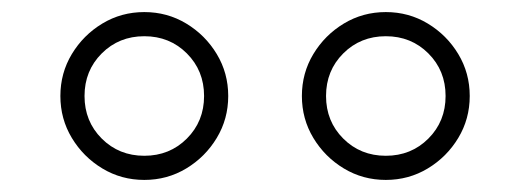

<svg xmlns="http://www.w3.org/2000/svg" viewBox="-20 -539 840 318"><path d="M80 -380Q80 -342 99 -310.5Q118 -279 149.5 -260Q181 -241 219 -241Q257 -241 288.5 -260Q320 -279 339 -310.5Q358 -342 358 -380Q358 -418 339 -449.5Q320 -481 288.5 -500Q257 -519 219 -519Q181 -519 149.5 -500Q118 -481 99 -449.5Q80 -418 80 -380ZM120 -380Q120 -422 148.5 -450.5Q177 -479 219 -479Q261 -479 289.5 -450.5Q318 -422 318 -380Q318 -338 289.5 -309.5Q261 -281 219 -281Q177 -281 148.5 -309.5Q120 -338 120 -380Z M480 -380Q480 -342 499 -310.5Q518 -279 549.5 -260Q581 -241 619 -241Q657 -241 688.5 -260Q720 -279 739 -310.5Q758 -342 758 -380Q758 -418 739 -449.5Q720 -481 688.5 -500Q657 -519 619 -519Q581 -519 549.5 -500Q518 -481 499 -449.5Q480 -418 480 -380ZM520 -380Q520 -422 548.5 -450.5Q577 -479 619 -479Q661 -479 689.5 -450.5Q718 -422 718 -380Q718 -338 689.5 -309.5Q661 -281 619 -281Q577 -281 548.5 -309.5Q520 -338 520 -380Z"/></svg>

Font: text-security-circle
Style: Regular
Weight: 400
Monospace: yes
Foundry: Oskari Noppa
Version: Version 3.000;hotconv 1.0.118;makeotfexe 2.5.65603